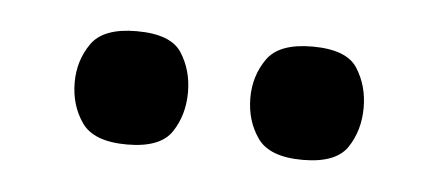

<svg xmlns="http://www.w3.org/2000/svg" viewBox="-26 -606 419 184"><g transform="rotate(5 184.0 -514.5)"><path d="M100 -460Q68 -460 56.5 -476.5Q45 -493 45 -515Q45 -536 56.5 -552.5Q68 -569 100 -569Q133 -569 143.5 -552.5Q154 -536 154 -515Q154 -493 143 -476.5Q132 -460 100 -460ZM269 -460Q237 -460 225.5 -476.5Q214 -493 214 -515Q214 -536 225.5 -552.5Q237 -569 269 -569Q302 -569 312.5 -552.5Q323 -536 323 -515Q323 -493 312 -476.5Q301 -460 269 -460Z"/></g></svg>

Font: Darker Grotesque Light SemiBold
Style: Regular
Weight: 600
Version: Version 1.000;gftools[0.9.28]